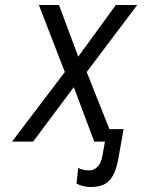

<svg xmlns="http://www.w3.org/2000/svg" viewBox="-20 -570 640 773"><path d="M288 169 295 106Q302.5 110.5 314.8 113.2Q327 116 337.5 116Q359 116 373 101.2Q387 86.5 392 59.5L402.5 0H359.5L277 -219L113.5 0H28.5L241 -280L136.5 -550H217.5L295 -342L446.5 -550H532.5L329 -280L420.5 -50H477.5L456.5 68.5Q448.5 113 434 138Q419.5 163 397.8 173Q376 183 343.5 183Q329 183 313.8 179Q298.5 175 288 169Z"/></svg>

Font: JuliaMono Light
Style: Italic
Weight: 300
Italic angle: -9°
Monospace: yes
Designer: cormullion
Foundry: corm
Version: Version 0.054; ttfautohint (v1.8.4)